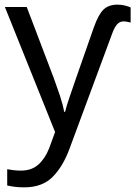

<svg xmlns="http://www.w3.org/2000/svg" viewBox="-20 -566 582 826"><path d="M485 -546Q502 -546 516.5 -542.5Q531 -539 542 -534V-469Q537 -470 528.5 -472Q520 -474 512 -474Q495 -474 483.5 -461Q472 -448 462 -420L279 74Q251 150 206.5 195Q162 240 84 240Q60 240 42 237.5Q24 235 11 232V162Q22 164 37.5 166Q53 168 70 168Q116 168 145 142Q174 116 191 73L217 2L1 -536H95L211 -231Q226 -190 238 -154Q250 -118 256 -85H260Q266 -110 280 -150.5Q294 -191 308 -232L384 -449Q404 -505 426 -525.5Q448 -546 485 -546Z"/></svg>

Font: Apis
Style: Regular
Weight: 400
Designer: Monotype Design Team
Foundry: Monotype Imaging Inc.
Version: Version 2.000; build 0001